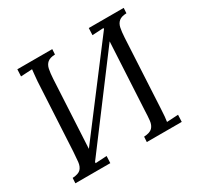

<svg xmlns="http://www.w3.org/2000/svg" viewBox="-150 -876 1083 1052"><g transform="rotate(-30 391.5 -350.0)"><path d="M179 -29 146 -56 602 -657 631 -631ZM41 0 43 -33Q81 -35 95.5 -50.5Q110 -66 113 -93.5Q116 -121 118 -156L141 -588Q143 -608 144.5 -626.5Q146 -645 148 -660L76 -656L78 -700H299L297 -667Q265 -666 249.5 -653Q234 -640 229 -616Q224 -592 222 -556L199 -119Q198 -92 196 -72.5Q194 -53 192 -40L264 -44L262 0ZM493 0 495 -33Q533 -35 548 -50.5Q563 -66 566 -93.5Q569 -121 570 -156L593 -588Q594 -608 596 -626.5Q598 -645 600 -660L528 -656L530 -700H751L749 -667Q717 -666 701.5 -653Q686 -640 681 -616.5Q676 -593 674 -557L651 -119Q650 -92 648 -72.5Q646 -53 644 -40L716 -44L714 0Z"/></g></svg>

Font: Lora Italic
Style: Italic
Weight: 400
Italic angle: -3°
Designer: Olga Karpushina, Alexei Vanyashin (Cyrillic)
Foundry: Cyreal
Version: Version 2.210; ttfautohint (v1.8.1.43-b0c9)